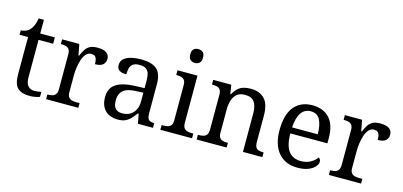

<svg xmlns="http://www.w3.org/2000/svg" viewBox="-67 -1206 3491 1662"><g transform="rotate(15 1678.5 -375.0)"><path d="M240 10Q164 10 129.5 -24.5Q95 -59 95 -145V-479H19V-519Q37 -519 59 -526.5Q81 -534 97 -551Q114 -569 125 -595Q136 -621 143 -659H189V-536H320V-479H189V-142Q189 -91 210 -67Q231 -43 265 -43Q283 -43 298 -45Q313 -47 329 -50V-6Q316 0 290 5Q264 10 240 10Z M385 0V-42H388Q411 -42 429.5 -47Q448 -52 459 -67.5Q470 -83 470 -114V-426Q470 -456 458.5 -470.5Q447 -485 428.5 -489.5Q410 -494 388 -494H385V-536H539L558 -437H563Q576 -467 591 -492Q606 -517 631 -531.5Q656 -546 700 -546Q755 -546 781.5 -527Q808 -508 808 -473Q808 -442 786.5 -422Q765 -402 715 -402Q715 -430 710 -447Q705 -464 693.5 -472Q682 -480 662 -480Q634 -480 615 -458Q596 -436 585 -402Q574 -368 569 -331.5Q564 -295 564 -266V-109Q564 -80 575.5 -65.5Q587 -51 605.5 -46.5Q624 -42 646 -42H674V0Z M1028 10Q984 10 948.5 -7.5Q913 -25 893 -60.5Q873 -96 873 -150Q873 -230 929.5 -268Q986 -306 1101 -310L1184 -313V-373Q1184 -409 1178 -436.5Q1172 -464 1152 -480Q1132 -496 1091 -496Q1053 -496 1033 -482Q1013 -468 1006.5 -443.5Q1000 -419 1000 -387Q958 -387 936.5 -401.5Q915 -416 915 -450Q915 -485 939.5 -506Q964 -527 1005 -536.5Q1046 -546 1095 -546Q1187 -546 1232.5 -507Q1278 -468 1278 -373V-114Q1278 -86 1284 -70.5Q1290 -55 1304 -48.5Q1318 -42 1340 -42H1343V0H1208L1192 -86H1184Q1163 -58 1143 -36.5Q1123 -15 1096.5 -2.5Q1070 10 1028 10ZM1051 -52Q1092 -52 1121.5 -69Q1151 -86 1167.5 -117.5Q1184 -149 1184 -191V-272L1120 -269Q1063 -267 1030.5 -252Q998 -237 984 -210.5Q970 -184 970 -145Q970 -114 979 -93.5Q988 -73 1006 -62.5Q1024 -52 1051 -52Z M1409 0V-42H1422Q1444 -42 1462.5 -46.5Q1481 -51 1492.5 -65.5Q1504 -80 1504 -109V-426Q1504 -456 1492.5 -470.5Q1481 -485 1462.5 -489.5Q1444 -494 1422 -494H1419V-536H1598V-114Q1598 -83 1609 -67.5Q1620 -52 1639 -47Q1658 -42 1680 -42H1693V0ZM1547 -636Q1523 -636 1506.5 -650Q1490 -664 1490 -698Q1490 -733 1506.5 -746.5Q1523 -760 1547 -760Q1570 -760 1587 -746.5Q1604 -733 1604 -698Q1604 -664 1587 -650Q1570 -636 1547 -636Z M1734 0V-42H1742Q1765 -42 1783.5 -47Q1802 -52 1813 -67.5Q1824 -83 1824 -114V-426Q1824 -456 1813 -470.5Q1802 -485 1784 -489.5Q1766 -494 1744 -494H1739V-536H1901L1914 -455H1919Q1940 -493 1963.5 -512.5Q1987 -532 2015 -539Q2043 -546 2075 -546Q2154 -546 2198.5 -499.5Q2243 -453 2243 -350V-114Q2243 -83 2252.5 -67.5Q2262 -52 2279 -47Q2296 -42 2318 -42H2323V0H2149V-345Q2149 -410 2124.5 -446Q2100 -482 2039 -482Q1994 -482 1967.5 -459.5Q1941 -437 1929.5 -400Q1918 -363 1918 -320V-109Q1918 -80 1929 -65.5Q1940 -51 1958 -46.5Q1976 -42 1998 -42H2003V0Z M2638 10Q2529 10 2467.5 -62Q2406 -134 2406 -264Q2406 -404 2464 -475Q2522 -546 2628 -546Q2725 -546 2780.5 -486Q2836 -426 2836 -307V-261H2503Q2505 -152 2542.5 -102.5Q2580 -53 2652 -53Q2704 -53 2740.5 -74.5Q2777 -96 2795 -123Q2802 -120 2808 -111Q2814 -102 2814 -89Q2814 -69 2795 -46Q2776 -23 2737 -6.5Q2698 10 2638 10ZM2735 -315Q2735 -395 2710.5 -443.5Q2686 -492 2626 -492Q2571 -492 2540.5 -446.5Q2510 -401 2505 -315Z M2919 0V-42H2922Q2945 -42 2963.5 -47Q2982 -52 2993 -67.5Q3004 -83 3004 -114V-426Q3004 -456 2992.5 -470.5Q2981 -485 2962.5 -489.5Q2944 -494 2922 -494H2919V-536H3073L3092 -437H3097Q3110 -467 3125 -492Q3140 -517 3165 -531.5Q3190 -546 3234 -546Q3289 -546 3315.5 -527Q3342 -508 3342 -473Q3342 -442 3320.5 -422Q3299 -402 3249 -402Q3249 -430 3244 -447Q3239 -464 3227.5 -472Q3216 -480 3196 -480Q3168 -480 3149 -458Q3130 -436 3119 -402Q3108 -368 3103 -331.5Q3098 -295 3098 -266V-109Q3098 -80 3109.5 -65.5Q3121 -51 3139.5 -46.5Q3158 -42 3180 -42H3208V0Z"/></g></svg>

Font: Noto Serif Armenian
Style: Regular
Weight: 400
Designer: Monotype Design Team
Foundry: Monotype Imaging Inc.
Version: Version 2.007